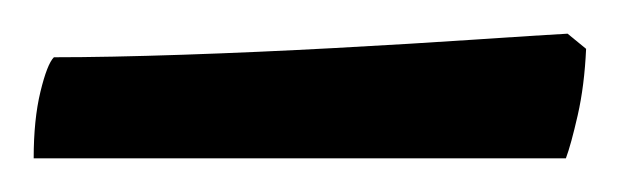

<svg xmlns="http://www.w3.org/2000/svg" viewBox="-20 -674 368 114"><path d="M0 -580Q0 -603 4 -619.5Q8 -636 12 -640Q44 -640 88.5 -641.5Q133 -643 179 -645.5Q225 -648 262 -650.5Q299 -653 317 -654L328 -645Q327 -623 323 -605.5Q319 -588 316 -580Z"/></svg>

Font: Texturina Medium
Style: Regular
Weight: 500
Designer: Guillermo Torres Carreño
Foundry: Omnibus-Type
Version: Version 1.003